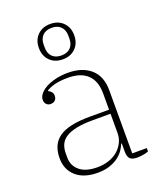

<svg xmlns="http://www.w3.org/2000/svg" viewBox="-146 -877 819 980"><g transform="rotate(-20 263.5 -386.5)"><path d="M215 12Q140 12 98 -25Q56 -62 56 -124Q56 -161 68 -188.5Q80 -216 106 -234.5Q132 -253 174 -262Q216 -271 275 -271H378V-359Q378 -427 341.5 -461.5Q305 -496 237 -496Q191 -496 162 -488Q133 -480 118 -469V-467Q128 -462 135 -454Q142 -446 142 -433Q142 -418 133 -409Q124 -400 109 -400Q95 -400 86 -409Q77 -418 77 -434Q77 -450 89.5 -465.5Q102 -481 124 -493Q146 -505 177 -512.5Q208 -520 244 -520Q322 -520 367.5 -480Q413 -440 413 -364V-21H492V-3Q482 2 463.5 5Q445 8 430 8Q403 8 391.5 -3.5Q380 -15 380 -43V-87H377Q370 -69 357.5 -51.5Q345 -34 325.5 -20Q306 -6 278.5 3Q251 12 215 12ZM223 -15Q256 -15 284.5 -24.5Q313 -34 333.5 -51.5Q354 -69 366 -92.5Q378 -116 378 -144V-249H282Q229 -249 193 -241.5Q157 -234 135 -220Q113 -206 103.5 -185Q94 -164 94 -137V-114Q94 -70 127 -42.5Q160 -15 223 -15ZM245 -614Q277 -614 294.5 -632Q312 -650 312 -681V-697Q312 -728 294.5 -746Q277 -764 245 -764Q213 -764 195.5 -746Q178 -728 178 -697V-681Q178 -650 195.5 -632Q213 -614 245 -614ZM245 -593Q202 -593 175.5 -619.5Q149 -646 149 -689Q149 -732 175.5 -758.5Q202 -785 245 -785Q288 -785 314.5 -758.5Q341 -732 341 -689Q341 -646 314.5 -619.5Q288 -593 245 -593Z"/></g></svg>

Font: IBM Plex Serif ExtraLight
Style: Regular
Weight: 200
Designer: Mike Abbink, Paul van der Laan, Pieter van Rosmalen
Foundry: Bold Monday
Version: Version 2.5